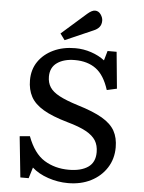

<svg xmlns="http://www.w3.org/2000/svg" viewBox="-61 -973 774 1035"><g transform="rotate(5 325.5 -455.5)"><path d="M346 14Q291 14 238 -4Q185 -22 151 -53L133 6H88L65 -215L120 -220Q154 -129 211.5 -93.5Q269 -58 344 -58Q410 -58 448 -84Q486 -110 486 -165Q486 -202 470 -228Q454 -254 417 -274.5Q380 -295 315 -313Q231 -337 183 -365.5Q135 -394 114.5 -432Q94 -470 94 -521Q94 -579 123.5 -622Q153 -665 204.5 -689.5Q256 -714 323 -714Q367 -714 409 -700Q451 -686 482 -662L497 -714H546L565 -516L511 -504Q486 -583 440.5 -616.5Q395 -650 326 -650Q267 -650 230.5 -624.5Q194 -599 194 -549Q194 -516 209.5 -492Q225 -468 261.5 -448.5Q298 -429 362 -409Q448 -383 496.5 -354.5Q545 -326 565.5 -289Q586 -252 586 -200Q586 -138 555 -89.5Q524 -41 470 -13.5Q416 14 346 14ZM261 -752 236 -786 370 -904Q394 -925 411 -925Q430 -925 442 -908Q454 -891 454 -874Q454 -853 443 -839.5Q432 -826 412 -818Z"/></g></svg>

Font: Literata 7pt
Style: Regular
Weight: 400
Designer: Latin by Veronika Burian and Jose Scaglione. Greek by Irene Vlachou. Cyrillic by Vera Evstafieva.
Foundry: TypeTogether
Version: Version 3.002